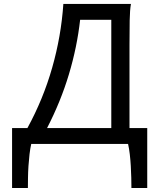

<svg xmlns="http://www.w3.org/2000/svg" viewBox="-20 -733 794 978"><path d="M139.2 0Q133.8 23.4 130.4 52.7Q127 82 125 112.5Q123 143.1 122.6 172.4Q122.1 201.7 122.1 224.6H41.5V-80.6H119.6Q200.2 -228 245.8 -388.2Q291.5 -548.3 302.7 -712.9H647Q641.6 -683.6 640.6 -629.6Q639.6 -575.7 639.6 -502.9V-80.6H730V224.6H649.4Q649.4 201.7 648.7 172.4Q647.9 143.1 646.2 112.5Q644.5 82 641.1 52.7Q637.7 23.4 632.3 0ZM546.9 -632.3H388.2Q372.6 -493.2 331.1 -354.7Q289.6 -216.3 219.7 -80.6H546.9Z"/></svg>

Font: Andika
Style: Regular
Weight: 400
Designer: Victor Gaultney, Annie Olsen, Julie Remington, Don Collingsworth, Eric Hays
Foundry: SIL International
Version: Version 1.001